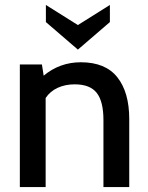

<svg xmlns="http://www.w3.org/2000/svg" viewBox="-20 -754 596 774"><path d="M60 -494H149L156 -449Q221 -503 306 -503Q405 -503 453 -442.5Q501 -382 501 -274V0H397V-270Q397 -345 370 -379.5Q343 -414 281 -414Q243 -414 212.5 -400Q182 -386 164 -359V0H60ZM165 -665V-734L294 -653L423 -734V-665L294 -554Z"/></svg>

Font: Cabin Medium
Style: Regular
Weight: 500
Designer: Pablo Impallari
Foundry: Pablo Impallari. http://www.impallari.com Igino Marini. http://www.ikern.com
Version: Version 2.001